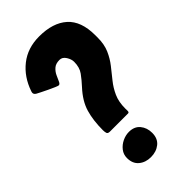

<svg xmlns="http://www.w3.org/2000/svg" viewBox="-249 -856 945 945"><g transform="rotate(-45 223.0 -384.0)"><path d="M147.5 -210.9Q132.8 -210.9 130.4 -220.2Q127.9 -229.5 127.9 -240.2Q127.9 -308.1 143.1 -360.1Q158.2 -412.1 205.1 -462.9Q229.5 -489.3 247.8 -514.6Q266.1 -540 266.1 -578.6Q266.1 -596.2 253.7 -616.2Q241.2 -636.2 221.2 -636.2Q195.3 -636.2 180.7 -623.3Q166 -610.4 158 -593Q149.9 -575.7 144.3 -562.7Q138.7 -549.8 130.4 -549.8Q127 -549.8 111.8 -556.2Q96.7 -562.5 78.1 -571.5Q59.6 -580.6 44.2 -588.1Q28.8 -595.7 23.9 -598.6Q12.2 -605.5 12.2 -615.2Q12.2 -619.1 14.2 -625Q39.6 -699.7 95.7 -744.1Q151.9 -788.6 232.4 -788.6Q327.6 -788.6 379.9 -741.9Q432.1 -695.3 432.1 -597.7V-580.6Q432.1 -533.7 417 -499.3Q401.9 -464.8 379.4 -436.3Q356.9 -407.7 334.2 -379.6Q311.5 -351.6 296.4 -317.9Q281.2 -284.2 281.2 -238.3Q281.2 -232.4 281.5 -221.7Q281.7 -210.9 273.4 -210.9ZM201.7 21Q164.6 21 139.6 0.2Q114.7 -20.5 114.7 -59.6Q114.7 -84.5 129.6 -103.5Q144.5 -122.6 167 -133.3Q189.5 -144 212.4 -144Q250 -144 270.3 -119.6Q290.5 -95.2 290.5 -59.6Q290.5 -20 264.9 0.5Q239.3 21 201.7 21Z"/></g></svg>

Font: Belanosima
Style: Bold
Weight: 700
Designer: The DocRepair Project, Santiago Orozco
Foundry: Google
Version: Version 2.000